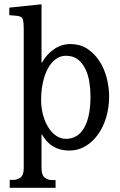

<svg xmlns="http://www.w3.org/2000/svg" viewBox="-20 -687 558 896"><path d="M173.8 -394.5H175.8Q196.3 -432.6 231.4 -457Q266.6 -481.4 307.6 -481.4Q354.5 -481.4 388.7 -458.5Q422.9 -435.5 445.3 -399.9Q467.8 -364.3 478.5 -321.3Q489.3 -278.3 489.3 -237.3Q489.3 -185.5 475.6 -139.6Q461.9 -93.8 437 -59.1Q412.1 -24.4 377.9 -4.4Q343.8 15.6 303.7 15.6Q217.8 15.6 175.8 -59.6H173.8V97.7Q173.8 129.9 188.5 141.6Q203.1 153.3 220.7 153.3H239.3V189.5H25.4V152.3H43Q61.5 152.3 76.2 141.1Q90.8 129.9 90.8 97.7V-553.7Q90.8 -582 86.4 -596.7Q82 -611.3 57.6 -613.3L23.4 -616.2V-651.4L173.8 -667ZM171.9 -220.7Q171.9 -184.6 180.7 -151.4Q189.5 -118.2 205.1 -93.3Q220.7 -68.4 241.7 -53.7Q262.7 -39.1 288.1 -39.1Q342.8 -39.1 372.6 -90.3Q402.3 -141.6 402.3 -237.3Q402.3 -270.5 397 -304.2Q391.6 -337.9 378.4 -365.2Q365.2 -392.6 343.3 -409.7Q321.3 -426.8 287.1 -426.8Q261.7 -426.8 240.2 -411.1Q218.8 -395.5 203.6 -367.7Q188.5 -339.8 180.2 -302.2Q171.9 -264.6 171.9 -220.7Z"/></svg>

Font: Uchen
Style: Regular
Weight: 400
Designer: Christopher J. Fynn
Foundry: Christopher J. Fynn for DDC
Version: Version 1.000 preliminary